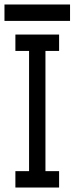

<svg xmlns="http://www.w3.org/2000/svg" viewBox="-20 -838 333 858"><path d="M244.1 -683.6V-610.4H183.1V-73.2H244.1V0H48.8V-73.2H109.9V-610.4H48.8V-683.6ZM293 -817.9V-744.6H0V-817.9Z"/></svg>

Font: Sanitrixie
Style: Regular
Weight: 400
Designer: Jayvee D. Enaguas (Grand Chaos)
Version: Version 1.1 - 6/9/2013